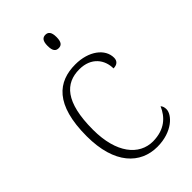

<svg xmlns="http://www.w3.org/2000/svg" viewBox="-228 -823 912 912"><g transform="rotate(-45 228.5 -366.5)"><path d="M264 -653C282 -653 294 -663 294 -698C294 -732 282 -743 264 -743C246 -743 234 -732 234 -698C234 -663 246 -653 264 -653ZM264 10C366 10 421 -50 421 -86C421 -99 418 -108 411 -116C389 -65 348 -24 268 -23C175 -23 105 -107 105 -264C105 -451 169 -513 262 -513C343 -513 380 -458 380 -401C404 -401 418 -413 418 -435C418 -495 355 -543 265 -543C149 -543 62 -476 62 -263C62 -76 151 10 264 10Z"/></g></svg>

Font: Noto Serif Myanmar ExtraLight
Style: Regular
Weight: 200
Designer: Ben Mitchell and the Monotype Design Team
Foundry: Monotype Imaging Inc.
Version: Version 2.106